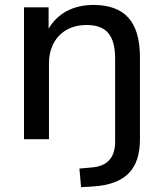

<svg xmlns="http://www.w3.org/2000/svg" viewBox="-20 -569 668 785"><path d="M360.8 193.4C495.6 184.1 552.2 121.6 552.2 -1V-334.5C552.2 -484.4 486.3 -548.8 361.3 -548.8C280.3 -548.8 215.3 -514.6 178.7 -451.7V-539.1H78.1V0H180.2V-309.6C180.2 -403.8 240.2 -466.8 334 -466.8C411.6 -466.8 450.7 -428.2 450.7 -329.6V10.7C450.7 75.2 418.9 110.8 355 115.7L304.7 120.1L311.5 196.3Z"/></svg>

Font: Winston
Style: Regular
Weight: 400
Designer: Vernon Adams, Kim Jin-seong, David Berlow, Cristiano Sobral
Foundry: The Winston Project Authors
Version: Version 3.004